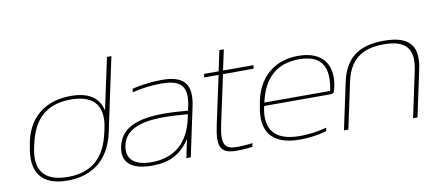

<svg xmlns="http://www.w3.org/2000/svg" viewBox="-66 -951 2706 1201"><g transform="rotate(-10 1287.0 -350.5)"><path d="M86 -256 84 -244C51 -88 110 9 280 9C449 9 551 -85 585 -244L684 -710H656L587 -388H584C564 -469 499 -509 390 -509C222 -509 113 -416 86 -256ZM112 -246 114 -254C147 -408 234 -487 386 -487C544 -487 596 -401 559 -254L557 -246C526 -101 446 -13 286 -13C128 -13 75 -98 112 -246Z M966 -509C912 -509 837 -501 780 -486L776 -464C838 -480 908 -487 959 -487C1088 -487 1129 -442 1102 -313L1097 -291C1028 -297 982 -299 946 -299C760 -299 669 -248 646 -144C625 -49 678 9 817 9C928 9 999 -28 1057 -114H1059L1035 0H1063L1129 -310C1160 -454 1107 -509 966 -509ZM673 -142C691 -233 775 -277 941 -277C984 -277 1039 -274 1092 -269L1087 -245C1055 -92 961 -13 818 -13C696 -13 659 -70 673 -142Z M1360 -14C1287 -14 1258 -39 1285 -166L1352 -478H1546L1550 -500H1356L1384 -630H1356L1328 -500H1236L1232 -478H1324L1257 -166C1229 -32 1253 9 1355 9C1377 9 1418 7 1454 2L1458 -21C1424 -16 1383 -14 1360 -14Z M2019 -259C2059 -406 1997 -509 1834 -509C1680 -509 1574 -416 1547 -256L1545 -244C1512 -89 1572 9 1756 9C1808 9 1874 1 1925 -14L1930 -36C1871 -20 1808 -13 1760 -13C1597 -13 1538 -95 1571 -237H1989C2009 -237 2015 -243 2019 -259ZM1576 -258C1608 -406 1692 -487 1836 -487C1979 -487 2025 -408 1994 -258Z M2099 -295 2036 0H2064L2126 -291C2155 -428 2233 -487 2374 -487C2514 -487 2566 -428 2537 -291L2475 0H2503L2566 -295C2597 -441 2540 -509 2378 -509C2216 -509 2130 -442 2099 -295Z"/></g></svg>

Font: LT Wave Thin
Style: Italic
Weight: 100
Designer: Daniel Lyons
Version: Version 2.5 (Glyphs App)